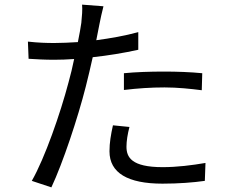

<svg xmlns="http://www.w3.org/2000/svg" viewBox="-20 -777 996 826"><path d="M513.1 -389.9C572.1 -397 628.9 -400.9 687.9 -400.9C744 -400.9 800.1 -394.9 848 -388.8L850.1 -462C799 -467 741.1 -469.1 686.1 -469.1C625 -469.1 563.2 -467 513.1 -462ZM574.9 -638.8C517 -622.9 455.3 -612.2 394.2 -604L408 -674C411.9 -693.2 419 -728 425.1 -750L333.1 -757.1C335.2 -737.2 332.7 -706 329.9 -679C327.1 -659.8 322.1 -630 315 -595.9C279.1 -593.8 246.1 -592 214.1 -592C180 -592 145.2 -593 100.1 -598L103 -524.1C137.1 -522 171.2 -519.9 213.1 -519.9C240.1 -519.9 269.2 -521 299 -523.1C291.9 -489 283.7 -453.8 274.9 -422.9C239.7 -289.1 172.9 -96.9 116.8 1.1L201 29.1C250 -74.9 315 -269.9 349.1 -404.8C359 -445 370 -489 378.9 -530.9C445 -538 512.1 -549 574.9 -562.9ZM465.9 -237.9C457 -197.8 451 -163 451 -126.1C451 -33 529.8 13.1 679 13.1C747.9 13.1 811.1 8.2 861.2 1.1L864 -76C806.8 -66.1 741.1 -57.9 680 -57.9C545.1 -57.9 524.1 -100.9 524.1 -146C524.1 -170.1 528.8 -199.9 536.9 -230.8Z"/></svg>

Font: Karasuma Gothic
Style: Regular
Weight: 400
Designer: Rasmus Andersson, Ryoko Nishizuka
Foundry: Genbu
Version: Version 1.00